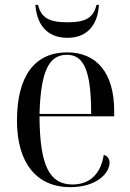

<svg xmlns="http://www.w3.org/2000/svg" viewBox="-20 -762 537 792"><path d="M258 -606C346 -606 384 -667 388 -742H378C366 -690 335 -670 258 -670C180 -670 149 -691 137 -742H126C131 -667 169 -606 258 -606ZM270 10C380 10 432 -49 432 -91C432 -106 423 -120 408 -123C395 -41 347 -1 279 -1C184 -1 144 -79 143 -282H451V-304C451 -461 379 -546 257 -546C125 -546 50 -451 50 -264C50 -91 130 10 270 10ZM356 -292H143C148 -467 181 -536 256 -536C328 -536 356 -466 356 -292Z"/></svg>

Font: Noto Serif Display SemiCondensed
Style: Regular
Weight: 400
Width: 4
Designer: Monotype Design Team
Foundry: Monotype Imaging Inc.
Version: Version 2.009